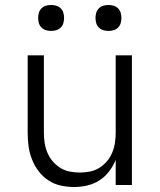

<svg xmlns="http://www.w3.org/2000/svg" viewBox="-20 -742 640 770"><path d="M277 8Q250 8 223 2Q196 -4 173.5 -19Q151 -34 134.5 -56Q118 -78 108 -103.5Q98 -129 94.5 -156Q91 -183 91 -210V-520H156V-210Q156 -190 159 -169.5Q162 -149 170 -130Q178 -111 191 -95.5Q204 -80 221.5 -69Q239 -58 259.5 -54Q280 -50 300 -50Q320 -50 340.5 -54Q361 -58 378.5 -69Q396 -80 409 -95.5Q422 -111 430 -130Q438 -149 441 -169.5Q444 -190 444 -210V-520H509V0H444V-101Q434 -76 417.5 -54.5Q401 -33 378.5 -18.5Q356 -4 329.5 2Q303 8 277 8ZM415 -618Q404 -618 394 -621Q384 -624 376.5 -631.5Q369 -639 366 -649Q363 -659 363 -670Q363 -681 366 -691Q369 -701 376.5 -708.5Q384 -716 394 -719Q404 -722 415 -722Q426 -722 436 -719Q446 -716 453.5 -708.5Q461 -701 464 -691Q467 -681 467 -670Q467 -659 464 -649Q461 -639 453.5 -631.5Q446 -624 436 -621Q426 -618 415 -618ZM185 -618Q174 -618 164 -621Q154 -624 146.5 -631.5Q139 -639 136 -649Q133 -659 133 -670Q133 -681 136 -691Q139 -701 146.5 -708.5Q154 -716 164 -719Q174 -722 185 -722Q196 -722 206 -719Q216 -716 223.5 -708.5Q231 -701 234 -691Q237 -681 237 -670Q237 -659 234 -649Q231 -639 223.5 -631.5Q216 -624 206 -621Q196 -618 185 -618Z"/></svg>

Font: Iosevka Aile Custom Light
Style: Regular
Weight: 300
Designer: Belleve Invis
Foundry: Belleve Invis
Version: Version 17.0.2; ttfautohint (v1.8.3)